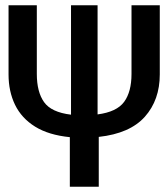

<svg xmlns="http://www.w3.org/2000/svg" viewBox="-20 -710 640 730"><path d="M245.5 0V-188.5Q165 -196.5 113.5 -228.5Q62 -260.5 37.2 -311.5Q12.5 -362.5 12.5 -427V-690H120V-429Q120 -360.5 147.5 -321.8Q175 -283 250 -274V-690H351V-275Q424 -284.5 452 -322.8Q480 -361 480 -429V-690H587.5V-427Q587.5 -330 530.8 -266.2Q474 -202.5 355.5 -189.5V0Z"/></svg>

Font: Fira Code Light Medium
Style: Regular
Weight: 500
Monospace: yes
Version: Version 5.002